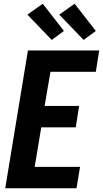

<svg xmlns="http://www.w3.org/2000/svg" viewBox="-20 -1004 549 1024"><path d="M8 0 129 -735H509L491 -621H249L218 -439H402L384 -325H200L165 -114H407L388 0ZM426 -791 296 -926 378 -984 491 -839ZM256 -791 126 -926 208 -984 321 -839Z"/></svg>

Font: Iosevka SS18 Heavy
Style: Italic
Weight: 900
Italic angle: -9°
Monospace: yes
Designer: Belleve Invis
Foundry: Belleve Invis
Version: Version 25.1.1; ttfautohint (v1.8.4)